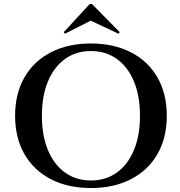

<svg xmlns="http://www.w3.org/2000/svg" viewBox="-20 -933 905 967"><path d="M438 -714Q553 -714 639.5 -669.5Q726 -625 773 -543Q820 -461 820 -350Q820 -239 773 -157Q726 -75 639.5 -30.5Q553 14 438 14Q322 14 236 -30.5Q150 -75 103 -157Q56 -239 56 -350Q56 -461 103 -543Q150 -625 236 -669.5Q322 -714 438 -714ZM438 -24Q513 -24 568.5 -64Q624 -104 654.5 -177Q685 -250 685 -350Q685 -450 654.5 -523Q624 -596 568.5 -636Q513 -676 438 -676Q363 -676 307.5 -636Q252 -596 221.5 -523Q191 -450 191 -350Q191 -250 221.5 -177Q252 -104 307.5 -64Q363 -24 438 -24ZM301 -771 307 -763 437 -829 577 -763 583 -771 443 -913H432Z"/></svg>

Font: Cinzel SemiBold
Style: Regular
Weight: 600
Designer: Natanael Gama
Version: Version 2.000